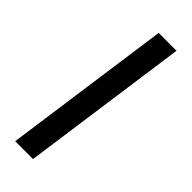

<svg xmlns="http://www.w3.org/2000/svg" viewBox="-188 -557 578 578"><g transform="rotate(45 100.5 -268.0)"><path d="M25 0 100 -536H176L101 0Z"/></g></svg>

Font: Kosmopol Plus Jakarta Sans Italic It
Style: Regular
Weight: 400
Italic angle: -8.04999°
Designer: Gumpita Rahayu
Foundry: Tokotype
Version: Version 2.006